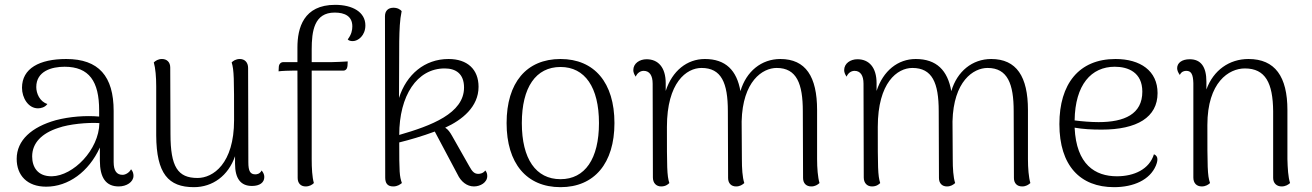

<svg xmlns="http://www.w3.org/2000/svg" viewBox="-20 -761 5427 794"><path d="M522 -61C514 -46 498 -38 487 -38C463 -38 450 -54 450 -91V-302C450 -446 388 -517 254 -517C143 -517 71 -478 71 -398C71 -356 97 -313 137 -313C149 -313 166 -317 176 -331C144 -341 130 -375 130 -401C130 -467 194 -485 247 -485C349 -485 390 -424 390 -305V-279C335 -284 268 -279 211 -264C111 -236 49 -181 49 -104C49 -36 92 11 171 11C262 11 347 -50 393 -151V-97C393 -26 418 10 471 10C503 10 532 -8 532 -34C532 -42 530 -52 522 -61ZM195 -32C135 -31 113 -71 113 -114C113 -170 153 -210 221 -232C266 -248 342 -255 391 -252C389 -141 283 -34 195 -32Z M1062 -56C1055 -42 1043 -40 1036 -40C1015 -40 1007 -53 1007 -90L1006 -480C1006 -503 992 -517 972 -517C955 -517 944 -509 938 -503C948 -471 948 -436 948 -264C948 -84 861 -25 797 -25C715 -25 685 -71 685 -207L684 -482C684 -504 670 -517 650 -517C634 -517 624 -510 616 -503C623 -479 626 -442 626 -404V-201C627 -43 676 13 782 13C859 13 924 -34 952 -115V-84C952 -23 975 8 1022 8C1054 8 1073 -6 1073 -29C1073 -38 1070 -46 1062 -56Z M1366 -741C1235 -741 1210 -645 1210 -565V-504H1151C1142 -504 1134 -497 1133 -485L1132 -466C1145 -468 1179 -469 1192 -469H1210L1211 -25C1211 -3 1224 10 1244 10C1260 10 1271 3 1278 -4C1271 -28 1269 -66 1269 -103V-469H1400C1409 -469 1416 -476 1417 -488L1418 -507C1408 -506 1359 -504 1349 -504H1269V-556C1269 -632 1279 -709 1364 -709C1406 -709 1437 -694 1437 -652C1437 -637 1434 -619 1418 -598C1422 -593 1430 -591 1439 -591C1461 -591 1491 -614 1491 -656C1491 -711 1438 -741 1366 -741Z M1987 -56C1978 -44 1965 -42 1958 -42C1942 -42 1933 -51 1921 -73L1849 -200C1841 -214 1833 -226 1821 -233C1891 -265 1959 -319 1959 -402C1959 -474 1913 -517 1835 -517C1736 -517 1661 -453 1630 -356L1631 -590C1632 -639 1633 -677 1641 -715C1636 -721 1625 -729 1607 -729C1586 -729 1572 -717 1572 -694L1573 -27C1573 -5 1581 10 1606 10C1624 10 1634 2 1642 -4C1632 -33 1631 -47 1631 -172C1672 -182 1727 -198 1778 -217L1872 -40C1886 -10 1911 10 1940 10C1966 10 1995 -6 1995 -33C1995 -41 1993 -49 1987 -56ZM1631 -203C1631 -365 1704 -478 1819 -478C1865 -478 1899 -456 1899 -399C1899 -292 1763 -241 1631 -203Z M2298 13C2438 13 2521 -86 2521 -252C2521 -419 2438 -517 2298 -517C2157 -517 2075 -419 2075 -252C2075 -86 2157 13 2298 13ZM2298 -20C2196 -20 2138 -104 2138 -252C2138 -400 2196 -484 2298 -484C2399 -484 2457 -400 2457 -252C2457 -104 2399 -20 2298 -20Z M3359 -103V-306C3359 -444 3312 -517 3207 -517C3129 -517 3066 -466 3042 -384C3027 -470 2981 -517 2895 -517C2821 -517 2760 -468 2733 -385V-417C2733 -482 2702 -516 2654 -516C2625 -516 2599 -499 2599 -471C2599 -463 2602 -454 2609 -444C2615 -459 2628 -468 2642 -468C2666 -468 2679 -449 2679 -415L2680 -27C2680 -4 2694 10 2714 10C2732 10 2742 2 2748 -4C2738 -35 2738 -70 2738 -236C2738 -420 2819 -480 2881 -480C2963 -480 2990 -419 2990 -301L2991 -25C2991 -3 3004 10 3024 10C3040 10 3050 3 3058 -4C3050 -28 3048 -66 3048 -103L3047 -259C3051 -425 3133 -480 3192 -480C3275 -480 3300 -414 3300 -301L3301 -25C3301 -3 3314 10 3335 10C3351 10 3361 3 3369 -4C3362 -28 3359 -66 3359 -103Z M4231 -103V-306C4231 -444 4184 -517 4079 -517C4001 -517 3938 -466 3914 -384C3899 -470 3853 -517 3767 -517C3693 -517 3632 -468 3605 -385V-417C3605 -482 3574 -516 3526 -516C3497 -516 3471 -499 3471 -471C3471 -463 3474 -454 3481 -444C3487 -459 3500 -468 3514 -468C3538 -468 3551 -449 3551 -415L3552 -27C3552 -4 3566 10 3586 10C3604 10 3614 2 3620 -4C3610 -35 3610 -70 3610 -236C3610 -420 3691 -480 3753 -480C3835 -480 3862 -419 3862 -301L3863 -25C3863 -3 3876 10 3896 10C3912 10 3922 3 3930 -4C3922 -28 3920 -66 3920 -103L3919 -259C3923 -425 4005 -480 4064 -480C4147 -480 4172 -414 4172 -301L4173 -25C4173 -3 4186 10 4207 10C4223 10 4233 3 4241 -4C4234 -28 4231 -66 4231 -103Z M4752 -123C4733 -61 4670 -32 4599 -32C4509 -32 4431 -80 4424 -233C4459 -227 4494 -225 4536 -225C4682 -225 4767 -276 4767 -376C4767 -468 4696 -517 4593 -517C4441 -517 4361 -413 4361 -248C4361 -76 4447 13 4587 13C4668 13 4735 -17 4760 -76C4773 -107 4764 -118 4752 -123ZM4590 -485C4645 -485 4704 -462 4704 -382C4704 -289 4630 -256 4523 -256C4492 -256 4455 -259 4424 -263C4426 -411 4493 -485 4590 -485Z M5304 -103V-306C5304 -444 5253 -517 5143 -517C5064 -517 4998 -471 4969 -391V-423C4969 -485 4946 -516 4900 -516C4868 -516 4848 -501 4848 -479C4848 -470 4852 -461 4859 -451C4866 -466 4878 -468 4886 -468C4906 -468 4914 -454 4915 -417V-27C4915 -4 4928 10 4950 10C4966 10 4978 2 4984 -4C4973 -36 4973 -71 4973 -244C4973 -421 5062 -478 5128 -478C5213 -478 5244 -418 5245 -301V-25C5245 -3 5260 10 5280 10C5296 10 5307 3 5315 -4C5307 -28 5305 -66 5304 -103Z"/></svg>

Font: Arima Koshi Light
Style: Regular
Weight: 300
Designer: Joana Correia and Natanael Gama
Foundry: NDISCOVER
Version: Version 1.019;PS 001.019;hotconv 1.0.88;makeotf.lib2.5.64775